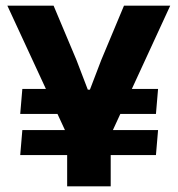

<svg xmlns="http://www.w3.org/2000/svg" viewBox="-20 -659 628 679"><path d="M327.5 -256 351 -344.5H539L531.5 -256ZM59 -199H539L531.5 -110.5H51.5ZM235 -344.5 259.5 -256H51.5L59 -344.5ZM224.5 -167 6 -639H169.5L250.5 -446.5L290.5 -342H298L338 -446.5L418.5 -639H582L364.5 -167ZM217.5 0V-307.5H371.5V0Z"/></svg>

Font: Anek Tamil
Style: Bold
Weight: 700
Designer: Aadarsh Rajan (Tamil), Yesha Goshar (Latin)
Foundry: Ek Type
Version: Version 1.003